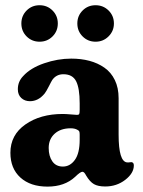

<svg xmlns="http://www.w3.org/2000/svg" viewBox="-20 -692 536 720"><path d="M79.8 -555.4Q60.1 -575.2 60.1 -604Q60.1 -632.8 79.8 -652.6Q99.6 -672.4 128.4 -672.4Q157.2 -672.4 177 -652.6Q196.8 -632.8 196.8 -604Q196.8 -575.2 177 -555.4Q157.2 -535.6 128.4 -535.6Q99.6 -535.6 79.8 -555.4ZM407.2 -604Q407.2 -575.7 387.2 -555.7Q367.2 -535.6 338.4 -535.6Q309.6 -535.6 289.8 -555.4Q270 -575.2 270 -604Q270 -632.8 289.8 -652.6Q309.6 -672.4 338.4 -672.4Q367.2 -672.4 387.2 -652.6Q407.2 -632.8 407.2 -604ZM46.9 -357.4Q46.9 -386.2 66.9 -406.7Q94.2 -437 145.3 -454.6Q196.3 -472.2 247.1 -472.2Q284.2 -472.2 315.4 -463.9Q346.7 -455.6 371.6 -438.2Q396.5 -420.9 410.6 -391.8Q424.8 -362.8 424.8 -323.7V-187Q424.8 -85.9 456.5 -83Q460.4 -82.5 465.8 -83.3Q471.2 -84 472.7 -84Q481.9 -83 481.9 -71.8Q481.9 -42.5 449.7 -17.6Q417.5 7.3 374.5 7.3Q347.7 7.3 332.3 -1.5Q316.9 -10.3 302.7 -34.2Q295.9 -47.9 289.1 -47.9Q281.2 -47.9 261.7 -28.8Q222.2 7.8 158.2 7.8Q94.2 7.8 56.6 -26.1Q19 -60.1 19 -119.1Q19 -186 75.2 -225.3Q131.3 -264.6 215.3 -264.6Q226.6 -264.6 246.1 -262.9Q265.6 -261.2 269 -261.2Q275.4 -261.2 277.1 -264.6Q278.8 -268.1 278.8 -280.8V-304.7Q278.8 -361.3 265.4 -387.5Q252 -413.6 217.8 -413.6Q191.4 -413.6 176.3 -392.6Q173.3 -388.2 163.3 -368.4Q153.3 -348.6 147 -340.8Q123.5 -312.5 92.3 -312.5Q72.8 -312.5 59.8 -324.5Q46.9 -336.4 46.9 -357.4ZM278.8 -168V-187Q278.8 -195.3 277.3 -199Q275.9 -202.6 269.5 -205.6Q259.8 -210.9 245.1 -210.9Q207.5 -210.9 185.1 -190.7Q162.6 -170.4 162.6 -137.2Q162.6 -106.4 176.3 -86.9Q189.9 -67.4 215.8 -67.4Q242.7 -67.4 260.7 -92.3Q278.8 -117.2 278.8 -168Z"/></svg>

Font: Cooper*
Style: Bold
Weight: 700
Designer: Owen Earl
Foundry: indestructible type*
Version: Version 0.001